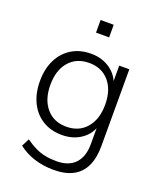

<svg xmlns="http://www.w3.org/2000/svg" viewBox="-158 -787 894 1073"><g transform="rotate(20 289.0 -250.5)"><path d="M291 188Q229 188 175.5 171Q122 154 80 121L103 75Q134 97 163 111Q192 125 222.5 131Q253 137 289 137Q362 137 400 96.5Q438 56 438 -19V-143H448Q433 -81 384 -46Q335 -11 268 -11Q201 -11 152 -41.5Q103 -72 76.5 -126.5Q50 -181 50 -253Q50 -325 76.5 -379Q103 -433 152 -463.5Q201 -494 268 -494Q335 -494 384 -458.5Q433 -423 447 -363H437V-485H497V-28Q497 43 474 91.5Q451 140 405 164Q359 188 291 188ZM275 -63Q350 -63 394 -114.5Q438 -166 438 -253Q438 -340 394 -391Q350 -442 275 -442Q200 -442 156 -391Q112 -340 112 -253Q112 -166 156 -114.5Q200 -63 275 -63ZM252 -614V-689H330V-614Z"/></g></svg>

Font: Nunito Sans 12pt ExtraLight Light
Style: Regular
Weight: 300
Version: Version 3.101;gftools[0.9.27]